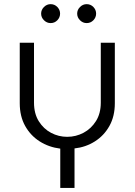

<svg xmlns="http://www.w3.org/2000/svg" viewBox="-20 -720 661 943"><path d="M276 203V10Q220 3 175 -25.5Q130 -54 103.5 -101.5Q77 -149 77 -213V-510H147V-216Q147 -162 170.5 -124.5Q194 -87 231 -67.5Q268 -48 310 -48Q353 -48 390.5 -68Q428 -88 451.5 -125.5Q475 -163 475 -216V-510H544V-213Q544 -149 517.5 -101.5Q491 -54 446 -25.5Q401 3 346 9V203ZM405.6 -606.6Q387 -606.6 373 -620.5Q359 -634.5 359 -653.1Q359 -671.7 373 -685.7Q387 -699.6 405.6 -699.6Q425.1 -699.6 438.6 -685.7Q452.1 -671.7 452.1 -653.1Q452.1 -634.5 438.6 -620.5Q425.1 -606.6 405.6 -606.6ZM228.6 -606.6Q210 -606.6 196 -620.5Q182 -634.5 182 -653.1Q182 -671.7 196 -685.7Q210 -699.6 228.6 -699.6Q248.1 -699.6 261.6 -685.7Q275.1 -671.7 275.1 -653.1Q275.1 -634.5 261.6 -620.5Q248.1 -606.6 228.6 -606.6Z"/></svg>

Font: MuseoModerno Light
Style: Regular
Weight: 300
Designer: Pablo Cosgaya, Héctor Gatti, Marcela Romero, and the Authors of The MuseoModerno Project.
Foundry: Omnibus-Type Team
Version: Version 1.001